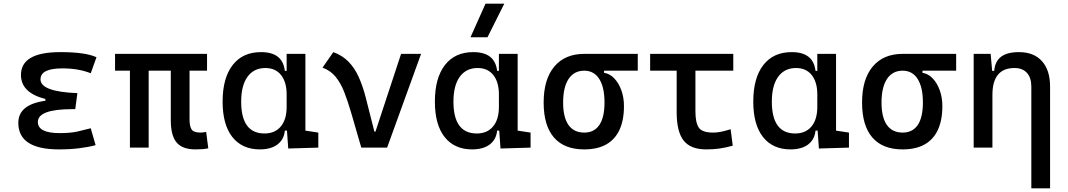

<svg xmlns="http://www.w3.org/2000/svg" viewBox="-20 -815 5899 1060"><path d="M305.7 9.8Q81.1 9.8 81.1 -136.7Q81.1 -247.1 257.8 -261.7L407.2 -300.8L395.5 -212.4H379.9Q189 -212.4 189 -141.6Q189 -80.1 309.6 -80.1Q370.1 -80.1 409.9 -89.4Q449.7 -98.6 481 -106.9L507.8 -13.7Q468.8 -2.9 417.7 3.4Q366.7 9.8 305.7 9.8ZM230.5 -212.4V-268.6Q95.7 -302.7 95.7 -401.4Q95.7 -527.3 313.5 -527.3Q451.7 -527.3 512.7 -499L481 -410.6Q413.6 -437.5 324.2 -437.5Q203.6 -437.5 203.6 -377Q203.6 -308.6 407.2 -300.8L395.5 -212.4Z M1058.6 9.8Q986.8 9.8 954.8 -28.6Q922.9 -66.9 922.9 -151.4V-517.6H1026.4V-156.2Q1026.4 -117.7 1037.8 -100.3Q1049.3 -83 1087.9 -83Q1094.7 -83 1101.8 -84Q1108.9 -85 1118.2 -86.9L1129.9 3.9Q1111.8 7.3 1096.7 8.5Q1081.5 9.8 1058.6 9.8ZM697.3 0V-517.6H800.8V0ZM615.2 -424.8V-517.6H1123V-424.8Z M1415 9.8Q1316.9 9.8 1262.9 -58.3Q1209 -126.5 1209 -253.9Q1209 -384.3 1264.4 -455.8Q1319.8 -527.3 1420.9 -527.3Q1481 -527.3 1513.7 -501.7Q1546.4 -476.1 1552.7 -423.8H1592.8L1562.5 -293Q1562.5 -362.3 1531.5 -400.9Q1500.5 -439.5 1445.3 -439.5Q1381.3 -439.5 1346.4 -391.1Q1311.5 -342.8 1311.5 -253.9Q1311.5 -78.1 1440.4 -78.1Q1498 -78.1 1530.3 -116.7Q1562.5 -155.3 1562.5 -224.6V-252L1597.7 -93.8H1552.7Q1549.3 -59.6 1531.2 -36.4Q1513.2 -13.2 1483.6 -1.7Q1454.1 9.8 1415 9.8ZM1571.3 4.9 1562.5 -119.1V-239.3L1666 -210V-93.8L1737.3 -83V0ZM1562.5 -146.5V-517.6H1666V-175.8Z M1974.6 0 2043.9 -87.9H2052.7L2194.3 -517.6H2304.7L2117.2 0ZM1974.6 0 1919.4 -190.4Q1900.4 -255.9 1880.6 -306.4Q1860.8 -356.9 1832.8 -391.1Q1804.7 -425.3 1760.7 -441.9L1820.3 -527.3Q1870.6 -508.8 1904.3 -474.1Q1938 -439.5 1960.7 -389.2Q1983.4 -338.9 2000 -273.4L2059.6 -38.6Z M2586.9 9.8Q2488.8 9.8 2434.8 -58.3Q2380.9 -126.5 2380.9 -253.9Q2380.9 -384.3 2436.3 -455.8Q2491.7 -527.3 2592.8 -527.3Q2652.8 -527.3 2685.5 -501.7Q2718.3 -476.1 2724.6 -423.8H2764.6L2734.4 -293Q2734.4 -362.3 2703.4 -400.9Q2672.4 -439.5 2617.2 -439.5Q2553.2 -439.5 2518.3 -391.1Q2483.4 -342.8 2483.4 -253.9Q2483.4 -78.1 2612.3 -78.1Q2669.9 -78.1 2702.1 -116.7Q2734.4 -155.3 2734.4 -224.6V-252L2769.5 -93.8H2724.6Q2721.2 -59.6 2703.1 -36.4Q2685.1 -13.2 2655.5 -1.7Q2626 9.8 2586.9 9.8ZM2743.2 4.9 2734.4 -119.1V-239.3L2837.9 -210V-93.8L2909.2 -83V0ZM2734.4 -146.5V-517.6H2837.9V-175.8ZM2577.6 -609.4 2660.6 -794.9H2764.2L2671.4 -609.4Z M3205.6 9.8Q3095.2 9.8 3038.3 -55.9Q2981.4 -121.6 2981.4 -249Q2981.4 -377.4 3040.3 -447.5Q3099.1 -517.6 3205.6 -517.6L3314.9 -486.8V-413.1Q3346.7 -408.2 3371.3 -382.3Q3396 -356.4 3410.4 -316.7Q3424.8 -276.9 3424.8 -229.5Q3424.8 -150.9 3399.9 -97.7Q3375 -44.4 3326.4 -17.3Q3277.8 9.8 3205.6 9.8ZM3205.6 -83Q3260.7 -83 3289.1 -125.2Q3317.4 -167.5 3317.4 -249Q3317.4 -333.5 3288.3 -379.2Q3259.3 -424.8 3205.6 -424.8Q3149.4 -424.8 3119.1 -379.2Q3088.9 -333.5 3088.9 -249Q3088.9 -167.5 3118.4 -125.2Q3147.9 -83 3205.6 -83ZM3205.6 -424.8V-517.6H3501V-424.8Z M3878.9 9.8Q3792.5 9.8 3754.2 -39.1Q3715.8 -87.9 3715.8 -195.3V-517.6H3819.3V-200.2Q3819.3 -138.7 3837.6 -110.8Q3856 -83 3918 -83Q3938 -83 3960.9 -87.6Q3983.9 -92.3 4013.7 -101.6L4025.4 -10.7Q3987.8 0 3953.1 4.9Q3918.5 9.8 3878.9 9.8ZM3569.3 -424.8V-517.6H4028.3V-424.8Z M4344.7 9.8Q4246.6 9.8 4192.6 -58.3Q4138.7 -126.5 4138.7 -253.9Q4138.7 -384.3 4194.1 -455.8Q4249.5 -527.3 4350.6 -527.3Q4410.6 -527.3 4443.4 -501.7Q4476.1 -476.1 4482.4 -423.8H4522.5L4492.2 -293Q4492.2 -362.3 4461.2 -400.9Q4430.2 -439.5 4375 -439.5Q4311 -439.5 4276.1 -391.1Q4241.2 -342.8 4241.2 -253.9Q4241.2 -78.1 4370.1 -78.1Q4427.7 -78.1 4460 -116.7Q4492.2 -155.3 4492.2 -224.6V-252L4527.3 -93.8H4482.4Q4479 -59.6 4460.9 -36.4Q4442.9 -13.2 4413.3 -1.7Q4383.8 9.8 4344.7 9.8ZM4501 4.9 4492.2 -119.1V-239.3L4595.7 -210V-93.8L4667 -83V0ZM4492.2 -146.5V-517.6H4595.7V-175.8Z M4963.4 9.8Q4853 9.8 4796.1 -55.9Q4739.3 -121.6 4739.3 -249Q4739.3 -377.4 4798.1 -447.5Q4856.9 -517.6 4963.4 -517.6L5072.8 -486.8V-413.1Q5104.5 -408.2 5129.2 -382.3Q5153.8 -356.4 5168.2 -316.7Q5182.6 -276.9 5182.6 -229.5Q5182.6 -150.9 5157.7 -97.7Q5132.8 -44.4 5084.2 -17.3Q5035.6 9.8 4963.4 9.8ZM4963.4 -83Q5018.6 -83 5046.9 -125.2Q5075.2 -167.5 5075.2 -249Q5075.2 -333.5 5046.1 -379.2Q5017.1 -424.8 4963.4 -424.8Q4907.2 -424.8 4877 -379.2Q4846.7 -333.5 4846.7 -249Q4846.7 -167.5 4876.2 -125.2Q4905.8 -83 4963.4 -83ZM4963.4 -424.8V-517.6H5258.8V-424.8Z M5673.8 224.6V-336.9Q5673.8 -386.2 5649.4 -412.8Q5625 -439.5 5581.1 -439.5Q5459 -439.5 5459 -291L5428.7 -423.8H5468.8Q5473.1 -476.1 5506.8 -501.7Q5540.5 -527.3 5605.5 -527.3Q5687.5 -527.3 5732.4 -477.5Q5777.3 -427.7 5777.3 -336.9V224.6ZM5355.5 0V-517.6H5449.2L5459 -408.2V0Z"/></svg>

Font: Cascadia Mono
Style: Regular
Weight: 400
Monospace: yes
Designer: Aaron Bell
Foundry: Saja Typeworks
Version: Version 2102.003